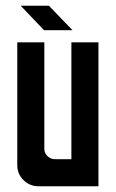

<svg xmlns="http://www.w3.org/2000/svg" viewBox="-20 -647 402 667"><path d="M133 -542 52 -627H150L232 -542ZM113 0Q83 0 61.5 -21.5Q40 -43 40 -73V-500H134V-130Q134 -115 145 -104.5Q156 -94 171 -94H228V-500H322V0Z"/></svg>

Font: Odibee Sans
Style: Regular
Weight: 400
Designer: James Barnard - Barnard Co. Limited
Version: Version 2.001; ttfautohint (v1.8.3)